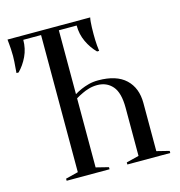

<svg xmlns="http://www.w3.org/2000/svg" viewBox="-105 -793 829 886"><g transform="rotate(-15 310.0 -350.0)"><path d="M250 -375Q265 -384 283 -392Q299 -399 319.5 -404.5Q340 -410 365 -410Q452 -410 496 -368.5Q540 -327 540 -255V-25L600 -10V0H395V-10L455 -25V-255Q455 -327 427.5 -358.5Q400 -390 355 -390Q334 -390 315 -384.5Q296 -379 282 -372Q265 -364 250 -355V-25L310 -10V0H105V-10L165 -25V-680H80Q80 -638 63 -602Q46 -566 20 -540H10Q11 -553 12 -567Q13 -579 14 -592.5Q15 -606 15 -620Q15 -639 14 -653.5Q13 -668 12 -679Q11 -691 10 -700H405Q403 -691 402 -679Q401 -668 400.5 -653.5Q400 -639 400 -620Q400 -606 400.5 -592.5Q401 -579 402 -567Q403 -553 405 -540H395Q369 -566 352 -602Q335 -638 335 -680H250Z"/></g></svg>

Font: Oranienbaum
Style: Regular
Weight: 400
Designer: Oleg Pospelov and Jovanny Lemonad
Foundry: Oleg Pospelov and jovanny Lemonad
Version: Version 1.001; ttfautohint (v0.91) -l 8 -r 50 -G 200 -x 0 -w